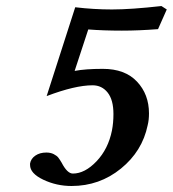

<svg xmlns="http://www.w3.org/2000/svg" viewBox="-20 -601 570 633"><path d="M349.1 -170.9Q354 -195.8 354 -225.1Q354 -271.5 335 -295.7Q315.9 -319.8 285.2 -319.8Q227.5 -319.8 133.8 -284.2L228 -577.1Q289.1 -569.8 349.1 -569.8Q412.1 -569.8 512.2 -581.1L529.8 -569.8L501 -504.9Q437.5 -500 381.8 -500Q320.8 -500 271 -503.9L226.1 -367.2Q261.2 -374 318.8 -374Q392.1 -374 431.6 -332Q471.2 -290 471.2 -227.1Q471.2 -205.1 466.8 -188Q449.2 -102.5 378.7 -45.2Q308.1 12.2 215.8 12.2Q166.5 12.2 122.8 -8.5Q79.1 -29.3 79.1 -57.1V-62Q82 -78.1 96.7 -88.1Q111.3 -98.1 132.8 -98.1Q147 -98.1 157.2 -92.8Q167.5 -87.4 171.9 -81.8Q176.3 -76.2 183.1 -64.9Q201.7 -28.8 220.2 -28.8Q259.8 -28.8 298.3 -69.3Q336.9 -109.9 349.1 -170.9Z"/></svg>

Font: Linux Libertine
Style: Bold Italic
Weight: 700
Italic angle: -11.5°
Designer: Philipp H. Poll
Foundry: Philipp H. Poll
Version: Version 4.0.5